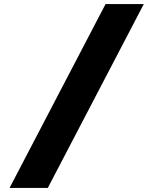

<svg xmlns="http://www.w3.org/2000/svg" viewBox="-20 -777 754 944"><path d="M687 -757 215 147H27L499 -757Z"/></svg>

Font: Geostar Fill
Style: Regular
Weight: 400
Designer: Joe Prince
Foundry: Joe Prince
Version: Version 1.002